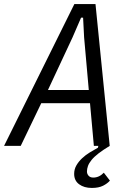

<svg xmlns="http://www.w3.org/2000/svg" viewBox="-51 -718 630 945"><path d="M315 -698H419L489 0Q456 20 434 37Q412 54 399.5 69.5Q387 85 382 99Q377 113 377 126Q377 138 385 147Q393 156 408 156Q437 156 460 132L490 171Q478 185 456.5 196Q435 207 401 207Q363 207 338.5 189Q314 171 314 138Q314 115 325 96Q336 77 353 61Q370 45 390.5 32.5Q411 20 431 9L433 0H411L392 -210H152L51 0H-31ZM363 -534 358 -631H348L306 -534L185 -275H386Z"/></svg>

Font: IBM Plex Sans Cond
Style: Italic
Weight: 400
Width: 3
Italic angle: -11°
Designer: Mike Abbink, Paul van der Laan, Pieter van Rosmalen
Foundry: Bold Monday
Version: Version 1.3